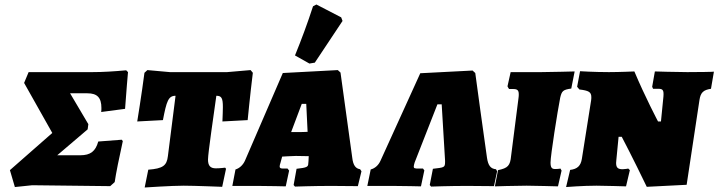

<svg xmlns="http://www.w3.org/2000/svg" viewBox="-20 -824 3188 852"><path d="M525 -198 520 -204 416 -196C404 -153 382 -135 336 -135H234L369 -250L372 -273L291 -410H368C411 -410 430 -391 430 -345C430 -339 430 -333 429 -327L535 -341C542 -428 545 -477 548 -504L540 -512C484 -507 436 -504 390 -504H107L87 -456L212 -234L24 -69L46 6L123 -2L469 2L489 -16C494 -52 509 -126 525 -198Z M759 -399 725 -131C720 -89 703 -76 638 -71L622 8C622 8 741 0 795 0C843 0 966 5 966 5L983 -75L979 -80C979 -80 957 -77 938 -77C914 -77 903 -88 903 -116C903 -144 929 -319 940 -399C963 -399 969 -389 969 -349C969 -333 968 -312 967 -285L1079 -291C1079 -291 1090 -405 1102 -501L1092 -513L988 -504H734L634 -513L621 -501C609 -408 589 -285 589 -285L703 -291C719 -375 727 -399 759 -399Z M1500 -731 1494 -747 1384 -804 1369 -796C1345 -722 1318 -649 1289 -578L1353 -542L1377 -546ZM1543 -125 1491 -502 1479 -513 1235 -500 1067 -111C1058 -91 1042 -77 1025 -72L1011 1H1121C1170 1 1248 3 1248 3L1263 -67L1256 -76H1237C1226 -76 1221 -78 1221 -85C1221 -89 1222 -94 1225 -103L1232 -129C1229 -129 1280 -132 1293 -132L1350 -131L1349 -110C1349 -105 1348 -102 1348 -99C1348 -83 1341 -80 1296 -75L1283 -3L1289 4C1289 4 1371 1 1450 1C1497 1 1568 2 1568 2L1584 -64L1578 -73C1559 -76 1547 -89 1543 -125ZM1272 -238 1319 -363H1339L1345 -239C1327 -238 1320 -238 1308 -238Z M1893 4C1893 4 1974 1 2053 1C2100 1 2172 2 2172 2L2186 -64L2181 -73C2157 -75 2146 -90 2141 -124C2131 -190 2089 -500 2089 -500L2077 -511L1845 -499L1669 -112C1660 -91 1644 -77 1625 -72L1610 1H1721C1770 1 1848 3 1848 3L1863 -68L1857 -76H1839C1820 -76 1816 -77 1816 -85C1816 -90 1818 -95 1820 -103L1921 -361H1940L1955 -111V-106C1955 -80 1951 -81 1901 -75L1887 -3Z M2466 -391C2473 -420 2478 -426 2515 -431L2530 -507C2530 -507 2416 -504 2382 -504H2246L2232 -441C2234 -437 2236 -433 2239 -429H2257C2275 -429 2282 -424 2282 -406C2282 -401 2282 -396 2281 -390L2248 -132C2244 -89 2234 -78 2190 -69L2176 3C2176 3 2264 0 2317 0C2351 0 2456 3 2456 3L2472 -67L2467 -76C2467 -76 2459 -74 2443 -74C2429 -74 2423 -80 2423 -103C2423 -134 2454 -330 2466 -391Z M2913 -285H2900C2900 -285 2842 -395 2795 -507C2795 -507 2729 -504 2682 -504C2616 -504 2554 -508 2554 -508L2541 -439L2551 -427C2592 -422 2604 -416 2604 -393C2604 -389 2604 -384 2603 -378L2562 -119C2557 -88 2542 -74 2510 -70L2492 6C2492 6 2566 0 2627 0C2661 0 2758 3 2758 3L2775 -69L2768 -76C2768 -76 2752 -73 2743 -73C2722 -73 2714 -80 2714 -101C2714 -105 2715 -109 2715 -114L2725 -217H2739C2739 -217 2789 -122 2850 5L3027 -4L3084 -381C3089 -413 3101 -425 3135 -430L3148 -506C3148 -505 3077 -504 3030 -504C2982 -504 2886 -507 2886 -507L2874 -439L2878 -430H2902C2922 -430 2926 -423 2924 -396Z"/></svg>

Font: Alegreya SC Black
Style: Italic
Weight: 900
Italic angle: -7°
Designer: Juan Pablo del Peral
Foundry: Huerta Tipografica
Version: Version 2.007;PS 002.007;hotconv 1.0.88;makeotf.lib2.5.64775